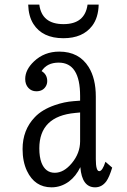

<svg xmlns="http://www.w3.org/2000/svg" viewBox="-20 -780 540 818"><path d="M400.4 -760.3Q398.9 -704.6 373 -670.4Q333 -617.2 250 -617.2Q160.6 -617.2 122.1 -678.2Q101.6 -710.9 100.1 -760.3H147.5Q158.2 -677.2 250.5 -677.2Q341.8 -677.2 353 -760.3ZM321.3 -351.1V-371.1Q321.3 -513.2 230 -513.2Q180.2 -513.2 157.2 -477.1Q181.2 -462.9 181.2 -434.6Q181.2 -421.9 174.8 -411.6Q162.1 -391.1 134.8 -391.1Q114.3 -391.1 101.1 -405.3Q87.4 -419.9 87.4 -443.4Q87.4 -482.9 124.5 -518.1Q168.5 -560.1 232.4 -560.1Q316.9 -560.1 357.9 -494.1Q388.2 -445.3 388.2 -368.2V-102.1Q388.2 -50.8 402.8 -50.8Q416.5 -50.8 429.2 -90.8L458 -65.9Q445.8 -25.9 433.1 -7.8Q414.1 18.1 385.3 18.1Q329.1 18.1 322.3 -67.9Q303.7 -29.3 273.9 -6.8Q239.7 18.1 199.7 18.1Q127.9 18.1 94.7 -52.2Q76.2 -91.8 76.2 -145Q76.2 -226.6 128.4 -280.8Q158.7 -313 213.4 -332Q253.9 -346.2 294.4 -349.1ZM321.3 -300.8 300.3 -298.8Q147.5 -284.7 147.5 -147.9Q147.5 -111.3 156.7 -86.9Q173.3 -43.9 213.4 -43.9Q252 -43.9 286.1 -85Q321.3 -127.4 321.3 -178.2Z"/></svg>

Font: BIZ UDMincho
Style: Regular
Weight: 400
Monospace: yes
Designer: TypeBank Co., Ltd.
Foundry: Morisawa Inc.
Version: Version 1.06